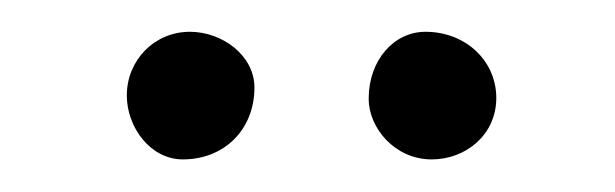

<svg xmlns="http://www.w3.org/2000/svg" viewBox="-20 -652 381 119"><path d="M287.6 -591.3C287.6 -614.3 268.6 -632.3 243.7 -632.3C224.1 -632.3 208.5 -614.7 208.5 -590.8C208.5 -572.8 224.6 -553.2 247.6 -553.2C268.6 -553.2 287.6 -568.4 287.6 -591.3ZM137.7 -597.7C137.7 -617.7 117.7 -632.3 97.7 -632.3C75.7 -632.3 58.6 -614.7 58.6 -592.8C58.6 -573.2 73.2 -553.2 93.3 -553.2C119.1 -553.2 137.7 -571.8 137.7 -597.7Z"/></svg>

Font: Mikhak Light
Style: Regular
Weight: 300
Designer: Amin Abedi
Version: Version 3.2